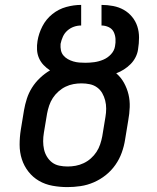

<svg xmlns="http://www.w3.org/2000/svg" viewBox="-20 -755 640 783"><path d="M255 8Q224 8 194 2.5Q164 -3 139 -17.5Q114 -32 96 -55Q78 -78 69 -106Q60 -134 60 -165Q60 -196 65 -227L78 -306Q82 -329 89.5 -352.5Q97 -376 110.5 -397.5Q124 -419 143 -437Q162 -455 184 -468Q170 -477 158 -489.5Q146 -502 139 -518Q132 -534 131 -552Q130 -570 133 -588Q138 -619 153 -648Q168 -677 193.5 -697.5Q219 -718 250 -726.5Q281 -735 311 -735V-651Q296 -651 281.5 -646Q267 -641 255 -630.5Q243 -620 236.5 -605.5Q230 -591 227 -576V-575Q226 -562 228.5 -550Q231 -538 238.5 -529Q246 -520 256.5 -514Q267 -508 279 -504.5Q291 -501 303 -500Q315 -499 328 -499Q346 -499 364.5 -501.5Q383 -504 401 -511.5Q419 -519 432.5 -533.5Q446 -548 449 -566Q452 -581 451 -596.5Q450 -612 443.5 -625Q437 -638 423 -644.5Q409 -651 394 -651V-735Q418 -735 441.5 -730.5Q465 -726 484.5 -715Q504 -704 518.5 -686.5Q533 -669 540 -647.5Q547 -626 547 -602Q547 -578 543 -554Q541 -538 533 -522Q525 -506 512.5 -493.5Q500 -481 485 -471.5Q470 -462 454 -456Q473 -440 485.5 -417.5Q498 -395 504 -370Q510 -345 509 -318Q508 -291 503 -264L490 -185Q486 -159 476.5 -132.5Q467 -106 450.5 -82.5Q434 -59 411.5 -41Q389 -23 362.5 -11.5Q336 0 308.5 4Q281 8 255 8ZM256 -76Q272 -76 288.5 -79Q305 -82 321 -89.5Q337 -97 350.5 -109Q364 -121 373.5 -135.5Q383 -150 388.5 -166.5Q394 -183 397 -199L410 -278Q413 -295 413 -312Q413 -329 409 -345Q405 -361 397 -375Q389 -389 376 -398.5Q363 -408 346.5 -411.5Q330 -415 312 -415Q296 -415 279.5 -412Q263 -409 247.5 -401.5Q232 -394 218.5 -382Q205 -370 195.5 -355.5Q186 -341 180.5 -324.5Q175 -308 172 -292L159 -214Q156 -196 156 -179Q156 -162 159.5 -146Q163 -130 171.5 -116Q180 -102 192.5 -92.5Q205 -83 221.5 -79.5Q238 -76 256 -76Z"/></svg>

Font: Iosevka Etoile Medium
Style: Italic
Weight: 500
Italic angle: -9°
Designer: Belleve Invis
Foundry: Belleve Invis
Version: Version 22.1.2; ttfautohint (v1.8.4)